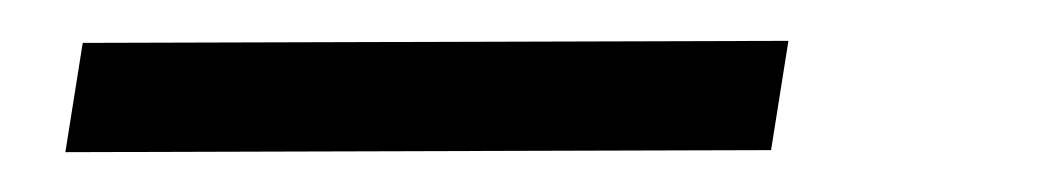

<svg xmlns="http://www.w3.org/2000/svg" viewBox="-20 33 514 94"><path d="M12 107.5 20.5 54 366 53 357.5 106.5Z"/></svg>

Font: Public Sans ExtraLight
Style: Italic
Weight: 200
Italic angle: -8°
Designer: The Public Sans project authors (U.S. Web Design System). Libre Franklin designed by Pablo Impallari and Rodrigo Fuenzal
Version: Version 1.007; ttfautohint (v1.8.1) -l 8 -r 50 -G 200 -x 14 